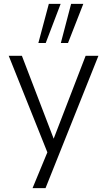

<svg xmlns="http://www.w3.org/2000/svg" viewBox="-20 -787 551 991"><path d="M148 184 232 -19V18L25 -499H93L264 -53H250L422 -499H488L215 184ZM294 -565 347 -767H410L331 -565ZM178 -565 232 -767H293L216 -565Z"/></svg>

Font: Nunitoga
Style: Light
Weight: 300
Designer: Vernon Adams
Foundry: Vernon Adams
Version: Version 1.0